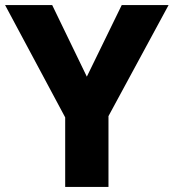

<svg xmlns="http://www.w3.org/2000/svg" viewBox="-20 -734 682 754"><path d="M321 -433 458 -714H642L406 -278V0H236V-273L0 -714H185Z"/></svg>

Font: Noto Sans Cham ExtraBold
Style: Regular
Weight: 800
Version: Version 2.002